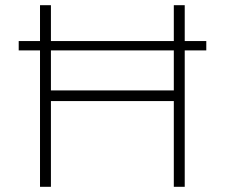

<svg xmlns="http://www.w3.org/2000/svg" viewBox="-20 -719 866 739"><path d="M774 -561H691V-699H649V-561H176V-699H134V-561H52V-525H134V0H176V-330H649V0H691V-525H774ZM649 -371H176V-525H649Z"/></svg>

Font: Montserrat ExtraLight
Style: Regular
Weight: 250
Designer: Julieta Ulanovsky
Foundry: Julieta Ulanovsky
Version: Version 4.000